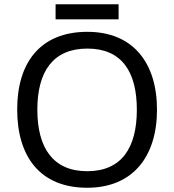

<svg xmlns="http://www.w3.org/2000/svg" viewBox="-20 -941 821 905"><path d="M539 -921H242V-850H539ZM720 -424C720 -646 606 -791 392 -791C168 -791 61 -644 61 -425C61 -204 168 -56 391 -56C606 -56 720 -203 720 -424ZM156 -424C156 -604 230 -712 392 -712C553 -712 625 -604 625 -424C625 -244 553 -134 391 -134C230 -134 156 -244 156 -424Z"/></svg>

Font: Noto Sans Malayalam UI
Style: Regular
Weight: 400
Designer: Jelle Bosma - Monotype Design Team
Foundry: Monotype Imaging Inc.
Version: Version 2.104